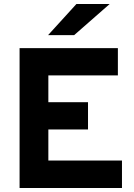

<svg xmlns="http://www.w3.org/2000/svg" viewBox="-20 -941 672 961"><path d="M78 0V-700H570V-563.5H222V-429.5H420.5V-293H222V-137.5H590.5V0ZM220.5 -765 362.5 -921H529L351 -765Z"/></svg>

Font: Overpass ExtraBold
Style: Regular
Weight: 800
Designer: Delve Withrington, Dave Bailey, Thomas Jockin
Foundry: Delve Fonts LLC
Version: Version 4.000; ttfautohint (v1.8.3)